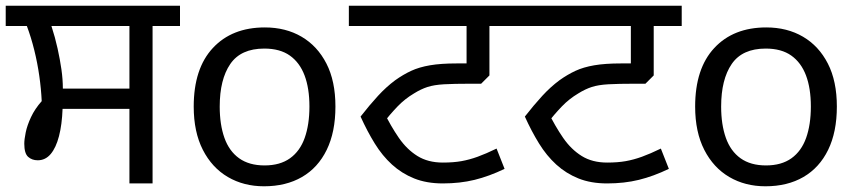

<svg xmlns="http://www.w3.org/2000/svg" viewBox="-27 -642 3003 672"><path d="M426 0V-261H192Q190 -206 179.5 -165.5Q169 -125 150.5 -103Q132 -81 105 -81Q85 -81 71.5 -93Q58 -105 58 -139Q58 -154 63 -178.5Q68 -203 81.5 -232Q95 -261 119 -288Q117 -331 110.5 -376.5Q104 -422 93 -466.5Q82 -511 67 -551H-7V-622H603V-551H507V0ZM193 -332H426V-551H153Q166 -511 174.5 -472.5Q183 -434 188 -399Q193 -364 193 -332Z M1147 -269Q1147 -180 1116.5 -117.5Q1086 -55 1030 -22.5Q974 10 897 10Q826 10 770.5 -22.5Q715 -55 683 -117.5Q651 -180 651 -269Q651 -402 718 -474Q785 -546 900 -546Q973 -546 1028.5 -513.5Q1084 -481 1115.5 -419.5Q1147 -358 1147 -269ZM742 -269Q742 -206 758.5 -159.5Q775 -113 810 -88Q845 -63 899 -63Q953 -63 988 -88Q1023 -113 1039.5 -159.5Q1056 -206 1056 -269Q1056 -333 1039 -378Q1022 -423 987.5 -447.5Q953 -472 898 -472Q816 -472 779 -418Q742 -364 742 -269Z M1523 0Q1466 0 1422.5 -17.5Q1379 -35 1345 -66Q1311 -97 1284.5 -140Q1258 -183 1235 -234Q1267 -275 1296 -306.5Q1325 -338 1356 -361Q1384 -381 1412 -394Q1440 -407 1478 -413.5Q1516 -420 1571 -420H1606V-551H1194V-622H1784V-551H1686V-378L1657 -349H1620Q1562 -349 1527 -347Q1492 -345 1469 -337.5Q1446 -330 1422 -315Q1390 -296 1364.5 -269.5Q1339 -243 1308 -204L1315 -253Q1341 -200 1369 -159.5Q1397 -119 1434 -96Q1471 -73 1523 -73Q1560 -73 1588 -78Q1616 -83 1645 -93.5Q1674 -104 1711 -122L1739 -51Q1685 -25 1634 -12.5Q1583 0 1523 0Z M2098 0Q2041 0 1997.5 -17.5Q1954 -35 1920 -66Q1886 -97 1859.5 -140Q1833 -183 1810 -234Q1842 -275 1871 -306.5Q1900 -338 1931 -361Q1959 -381 1987 -394Q2015 -407 2053 -413.5Q2091 -420 2146 -420H2181V-551H1769V-622H2359V-551H2261V-378L2232 -349H2195Q2137 -349 2102 -347Q2067 -345 2044 -337.5Q2021 -330 1997 -315Q1965 -296 1939.5 -269.5Q1914 -243 1883 -204L1890 -253Q1916 -200 1944 -159.5Q1972 -119 2009 -96Q2046 -73 2098 -73Q2135 -73 2163 -78Q2191 -83 2220 -93.5Q2249 -104 2286 -122L2314 -51Q2260 -25 2209 -12.5Q2158 0 2098 0Z M2902 -269Q2902 -180 2871.5 -117.5Q2841 -55 2785 -22.5Q2729 10 2652 10Q2581 10 2525.5 -22.5Q2470 -55 2438 -117.5Q2406 -180 2406 -269Q2406 -402 2473 -474Q2540 -546 2655 -546Q2728 -546 2783.5 -513.5Q2839 -481 2870.5 -419.5Q2902 -358 2902 -269ZM2497 -269Q2497 -206 2513.5 -159.5Q2530 -113 2565 -88Q2600 -63 2654 -63Q2708 -63 2743 -88Q2778 -113 2794.5 -159.5Q2811 -206 2811 -269Q2811 -333 2794 -378Q2777 -423 2742.5 -447.5Q2708 -472 2653 -472Q2571 -472 2534 -418Q2497 -364 2497 -269Z"/></svg>

Font: gurmukhi25
Style: Book
Weight: 400
Designer: Jelle Bosma - Monotype Design Team
Foundry: Monotype Imaging Inc.
Version: Version 2.003